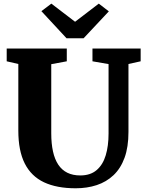

<svg xmlns="http://www.w3.org/2000/svg" viewBox="-20 -1004 784 1032"><path d="M387 8Q285 8 216.5 -24.2Q148 -56.5 113.2 -125Q78.5 -193.5 78.5 -302V-660L16 -674.5V-743H339V-674.5L255.5 -659V-287.5Q255.5 -232.5 264.8 -190.2Q274 -148 293.2 -119Q312.5 -90 342 -75.5Q371.5 -61 411.5 -61Q466 -61 499.5 -89.8Q533 -118.5 548.2 -169Q563.5 -219.5 563.5 -286V-659.5L477 -674.5V-743H736V-674.5L670.5 -660V-295Q670.5 -213.5 649.5 -156Q628.5 -98.5 590 -62.2Q551.5 -26 499.8 -9Q448 8 387 8ZM337.5 -798.5 202.5 -944 256 -984.5 383.5 -887 511 -984.5 565 -943 429.5 -798.5Z"/></svg>

Font: Merriweather 20pt Black
Style: Regular
Weight: 900
Version: Version 2.100